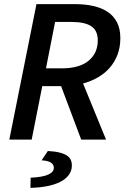

<svg xmlns="http://www.w3.org/2000/svg" viewBox="-20 -674 640 927"><path d="M25 0 156 -654H344Q391 -654 431 -645Q471 -636 500 -616.5Q529 -597 545 -566Q561 -535 561 -490Q561 -445 547 -409Q533 -373 509 -346Q485 -319 452 -300Q419 -281 381 -271L492 0H372L275 -258H184L133 0ZM202 -344H279Q363 -344 407.5 -380.5Q452 -417 452 -479Q452 -527 420.5 -547.5Q389 -568 326 -568H246ZM127 233 128 184Q188 181 214 168.5Q240 156 240 136Q240 121 226.5 111.5Q213 102 181 100L211 55Q247 57 269.5 63Q292 69 304.5 78Q317 87 322 98.5Q327 110 327 124Q327 151 312 171Q297 191 270 204.5Q243 218 206.5 225Q170 232 127 233Z"/></svg>

Font: Source Code Pro Semibold
Style: Italic
Weight: 600
Italic angle: -11°
Monospace: yes
Designer: Paul D. Hunt, Teo Tuominen
Foundry: Adobe Systems Incorporated
Version: Version 1.050;PS 1.000;hotconv 16.6.51;makeotf.lib2.5.65220